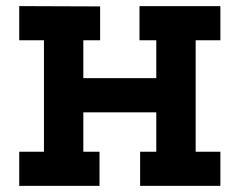

<svg xmlns="http://www.w3.org/2000/svg" viewBox="-20 -609 785 629"><path d="M43 -589 308 -588V-477H253V-353H492V-477H437V-589H702V-477H621V-112H702V0H439V-112H492V-241H253V-112H306V0H43V-112H124V-477H43Z"/></svg>

Font: Podkova ExtraBold
Style: Regular
Weight: 800
Designer: Ilya Yudin
Foundry: Cyreal (www.cyreal.org)
Version: Version 2.103